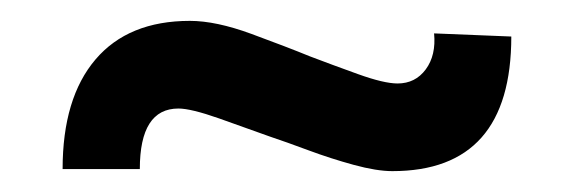

<svg xmlns="http://www.w3.org/2000/svg" viewBox="-20 -389 550 184"><path d="M356 -225Q341 -225 319 -231Q297 -237 275.5 -245Q254 -253 239 -258Q217 -266 190 -275.5Q163 -285 151 -285Q114 -285 114 -227H40Q40 -295 71.5 -332Q103 -369 162 -369Q187 -369 221 -356.5Q255 -344 277 -335Q298 -327 323 -318Q348 -309 361 -309Q378 -309 388 -322.5Q398 -336 396 -357L470 -354Q470 -225 356 -225Z"/></svg>

Font: Lexend Deca
Style: Regular
Weight: 400
Designer: Bonnie Shaver-Troup, Thomas Jockin
Foundry: Lexend
Version: Version 1.008; ttfautohint (v1.8.4.7-5d5b)